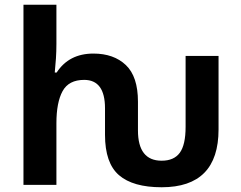

<svg xmlns="http://www.w3.org/2000/svg" viewBox="-20 -780 1018 810"><path d="M662 10Q902 10 902 -234V-544H763V-245Q763 -169 738.5 -135.5Q714 -102 662 -102Q562 -102 562 -230V-351Q562 -457 511 -505.5Q460 -554 374 -554Q271 -554 219 -474H211Q214 -503 216 -533.5Q218 -564 218 -595V-760H79V0H218V-260Q218 -348 244 -395.5Q270 -443 335 -443Q423 -443 423 -323V-211Q423 -92 482 -41Q541 10 662 10Z"/></svg>

Font: Noto Sans UI
Style: Bold
Weight: 700
Designer: Monotype Design Team
Foundry: Monotype Imaging Inc.
Version: Version 1.901